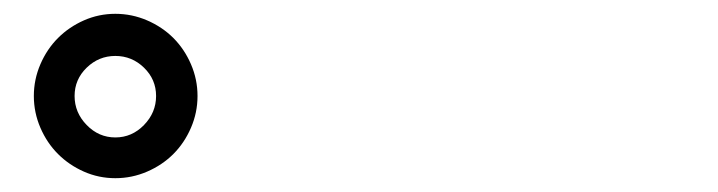

<svg xmlns="http://www.w3.org/2000/svg" viewBox="-20 -847 1040 278"><path d="M29 -708Q29 -732 38.5 -754Q48 -776 64 -792Q80 -808 101.5 -817.5Q123 -827 147 -827Q171 -827 193 -817.5Q215 -808 231 -792Q247 -776 256.5 -754Q266 -732 266 -708Q266 -684 256.5 -662Q247 -640 231 -624Q215 -608 193 -598.5Q171 -589 147 -589Q123 -589 101.5 -598.5Q80 -608 64 -624Q48 -640 38.5 -662Q29 -684 29 -708ZM88 -708Q88 -684 105.5 -666Q123 -648 147 -648Q171 -648 188.5 -666Q206 -684 206 -708Q206 -732 188.5 -749Q171 -766 147 -766Q123 -766 105.5 -749Q88 -732 88 -708Z"/></svg>

Font: SpoqaHanSansJP-Bold
Style: Regular
Weight: 700
Designer: [Source Han Sans]
Ryoko NISHIZUKA  (kana & ideographs); Paul D. Hunt (Latin, Greek & Cyrillic); Wenlong ZHANG  (bopomofo
Foundry: Spoqa (http://bi.spoqa.com)
Version: Version 1.002.20150607